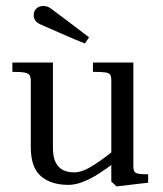

<svg xmlns="http://www.w3.org/2000/svg" viewBox="-20 -628 562 660"><path d="M85.8 -122.9V-350.5Q85.8 -363.5 81.4 -369.8Q77.1 -376.1 64.2 -378.6Q51.4 -381 22.5 -381V-413H161.9V-120.5Q161.9 -87.4 171.8 -68.8Q181.8 -50.1 198 -42.8Q214.2 -35.5 235.1 -35.5Q260.4 -35.5 291.9 -54.2Q323.5 -72.9 371.1 -110.6L376.6 -71.1Q341.9 -45.1 316.5 -29.1Q291.1 -13.1 264.9 -2.8Q238.8 7.5 214.8 7.5Q155.6 7.5 120.7 -22.3Q85.8 -52.1 85.8 -122.9ZM362.6 -4.1V-352.6Q362.6 -365.8 358.2 -371.6Q353.8 -377.5 341.2 -379.2Q328.6 -381 299.5 -381V-413H438.4V-57.2Q438.4 -44.4 441.7 -38.7Q445 -33 455.4 -30.9Q465.9 -28.8 489.2 -28.8V0L380.6 12.8ZM118.2 -544.5Q107.2 -549.6 101.6 -557.1Q95.9 -564.5 95.9 -576.4Q95.9 -590.4 105.2 -598.9Q114.6 -607.5 128.6 -607.5Q136 -607.5 142.2 -605.4Q148.4 -603.4 154.1 -599.2Q165 -591.5 212.2 -555.9Q259.5 -520.2 286 -499.8L271.8 -478.5Q244 -489.4 192.5 -511.9Q141 -534.5 118.2 -544.5Z"/></svg>

Font: Didactic
Style: Regular
Weight: 400
Designer: Tyler Finck
Foundry: Etcetera Type Co
Version: Version 3.007;FEAKit 1.0